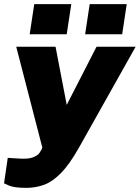

<svg xmlns="http://www.w3.org/2000/svg" viewBox="-38 -743 676 928"><path d="M89.5 165Q30.5 165 6 154Q-18.5 143 -18.5 143L-0.5 20L48.5 23Q98.5 27 122.2 17.2Q146 7.5 153.5 -4.8Q161 -17 162.5 -20L166.5 -30L40.5 -517H230.5L284.5 -236L428.5 -517H617.5L344 -30Q298 51.5 256.8 93.5Q215.5 135.5 174.8 150.2Q134 165 89.5 165ZM373.5 -577.5 395.5 -723H574.5L552.5 -577.5ZM105.5 -577.5 127.5 -723H306.5L284.5 -577.5Z"/></svg>

Font: Public Sans Thin Black
Style: Italic
Weight: 900
Italic angle: -8°
Version: Version 2.001